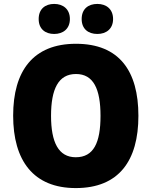

<svg xmlns="http://www.w3.org/2000/svg" viewBox="-20 -948 772 978"><path d="M177 -851C177 -800 211 -775 256 -775C301 -775 336 -801 336 -851C336 -902 301 -928 256 -928C211 -928 177 -903 177 -851ZM396 -851C396 -801 429 -775 476 -775C521 -775 556 -801 556 -851C556 -902 521 -928 476 -928C430 -928 396 -903 396 -851ZM685 -358C685 -587 587 -725 367 -725C149 -725 47 -587 47 -359C47 -130 150 10 366 10C586 10 685 -130 685 -358ZM240 -358C240 -494 277 -571 367 -571C456 -571 492 -495 492 -358C492 -221 457 -147 366 -147C278 -147 240 -223 240 -358Z"/></svg>

Font: Noto Sans Arabic SemCond Blk
Style: Regular
Weight: 900
Width: 4
Designer: Monotype Design Team, Nadine Chahine, Nizar Qandah and Khaled Hosny
Foundry: Monotype Imaging Inc.
Version: Version 2.012